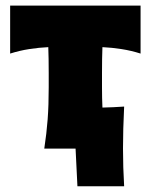

<svg xmlns="http://www.w3.org/2000/svg" viewBox="-20 -520 528 672"><path d="M135 0Q143 -52.5 146.8 -102.2Q150.5 -152 150.5 -214.5V-264.5Q150.5 -317.5 149 -355Q116 -353.5 82.2 -348.2Q48.5 -343 15.5 -332.5V-500.5H472V-332.5Q439 -343 405.2 -348.2Q371.5 -353.5 338.5 -355Q337 -317.5 337 -264.5V-214.5Q337 -176.5 338.5 -143.5Q357.5 -144 376.8 -144.8Q396 -145.5 414.5 -147Q412.5 -106 411.5 -70.2Q410.5 -34.5 410.5 -0.5Q410.5 32.5 411.5 65.8Q412.5 99 414.5 132H251L244.5 0Z"/></svg>

Font: Commissioner Flair ExtraBold
Style: Regular
Weight: 800
Designer: Kostas Bartsokas
Foundry: Kostas Bartsokas
Version: Version 1.000; ttfautohint (v1.8.3)